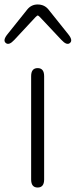

<svg xmlns="http://www.w3.org/2000/svg" viewBox="-39 -837 338 857"><path d="M129 0Q100 0 100 -36V-497Q100 -533 129 -533Q158 -533 158 -497V-36Q158 0 129 0ZM25 -659Q1 -633 -13 -645Q-28 -657 -5 -685L83 -795Q101 -817 129 -817Q159 -817 177 -795L265 -685Q288 -657 273 -645Q259 -633 235 -659L140 -760Q132 -768 129.5 -768Q127 -768 119 -760Z"/></svg>

Font: Resource Han Rounded JP Light
Style: Regular
Weight: 300
Designer: Cyano Hao (round all glyphs); Ryoko NISHIZUKA 西塚涼子 (kana, bopomofo & ideographs); Paul D. Hunt (Latin, Greek & Cyrillic)
Foundry: Cyano Hao
Version: 0.990